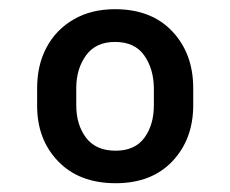

<svg xmlns="http://www.w3.org/2000/svg" viewBox="-20 -742 509 424"><path d="M62 -509.8V-547.4Q62 -598.6 83 -637.7Q104 -676.8 142.8 -699.2Q181.6 -721.7 233.9 -721.7Q314.5 -721.7 360.6 -672.6Q406.7 -623.5 406.7 -547.4V-509.8Q406.7 -434.6 360.8 -386Q314.9 -337.4 235.4 -337.4Q154.8 -337.4 108.2 -386Q61.5 -434.6 62 -509.8ZM148.4 -547.4V-509.8Q148.4 -466.3 170.2 -437.7Q191.9 -409.2 235.4 -409.2Q277.8 -409.2 298.8 -437.7Q319.8 -466.3 319.8 -509.8V-547.4Q319.3 -590.3 298.3 -619.9Q277.3 -649.4 233.9 -649.4Q191.4 -649.4 169.9 -619.6Q148.4 -589.8 148.4 -547.4Z"/></svg>

Font: V-Inter
Style: SemiBold-600
Weight: 600
Designer: Rasmus Andersson
Foundry: rsms
Version: Version 4.000;git-4146feb